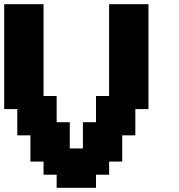

<svg xmlns="http://www.w3.org/2000/svg" viewBox="-20 -895 852 915"><path d="M250 0H437.5V-62.5H500V-125H562.5V-250H625V-375H687.5V-875H500V-437.5H437.5V-312.5H375V-187.5H312.5V-312.5H250V-437.5H187.5V-875H0V-375H62.5V-250H125V-125H187.5V-62.5H250Z"/></svg>

Font: Faithful 32x
Style: Semibold
Weight: 400
Foundry: Faithful Resource Pack
Version: Version 1.0; January 27, 2023